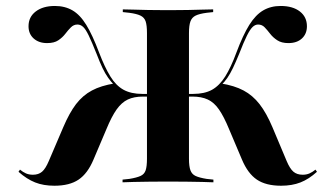

<svg xmlns="http://www.w3.org/2000/svg" viewBox="-20 -602 1108 634"><path d="M159.7 11.3Q123.4 11.3 96 0.4Q68.5 -10.5 41.1 -34.7L46 -41.9Q55.6 -33.9 65.7 -29.4Q75.8 -25 88.7 -25Q107.3 -25 119 -35.1Q130.6 -45.2 141.1 -70.2L188.7 -181.5Q208.9 -229 231 -258.1Q253.2 -287.1 283.5 -303.2Q313.7 -319.4 358.9 -326.6L358.1 -320.2Q346.8 -331.5 337.1 -345.2Q327.4 -358.9 318.5 -377.4Q309.7 -396 299.2 -423.4Q283.1 -463.7 273 -484.7Q262.9 -505.6 254.4 -513.3Q246 -521 235.5 -521Q223.4 -521 214.1 -511.7Q204.8 -502.4 195.6 -490.3Q186.3 -478.2 172.6 -469Q158.9 -459.7 135.5 -459.7Q108.1 -459.7 91.1 -475Q74.2 -490.3 74.2 -515.3Q74.2 -546 98 -564.1Q121.8 -582.3 161.3 -582.3Q194.4 -582.3 219.4 -567.7Q244.4 -553.2 264.9 -519.8Q285.5 -486.3 307.3 -428.2Q325.8 -379.8 344.4 -349.6Q362.9 -319.4 387.9 -305.6Q412.9 -291.9 450 -291.9H479V-283.1H452.4Q422.6 -283.1 402 -273.4Q381.5 -263.7 364.9 -240.3Q348.4 -216.9 331.5 -175.8L288.7 -75Q269.4 -29 239.5 -8.9Q209.7 11.3 159.7 11.3ZM908.1 11.3Q858.1 11.3 828.2 -8.9Q798.4 -29 779 -75L736.3 -175.8Q719.4 -216.9 703.2 -240.3Q687.1 -263.7 666.1 -273.4Q645.2 -283.1 615.3 -283.1H588.7V-291.9H617.7Q655.6 -291.9 680.2 -305.6Q704.8 -319.4 723.8 -349.6Q742.7 -379.8 760.5 -428.2Q782.3 -486.3 803.2 -519.8Q824.2 -553.2 849.2 -567.7Q874.2 -582.3 906.5 -582.3Q946.8 -582.3 970.2 -564.1Q993.5 -546 993.5 -515.3Q993.5 -490.3 977 -475Q960.5 -459.7 932.3 -459.7Q909.7 -459.7 895.6 -469Q881.5 -478.2 872.2 -490.3Q862.9 -502.4 854 -511.7Q845.2 -521 832.3 -521Q822.6 -521 814.1 -512.9Q805.6 -504.8 795.2 -483.9Q784.7 -462.9 769.4 -423.4Q758.1 -396 749.2 -377.4Q740.3 -358.9 731 -345.2Q721.8 -331.5 709.7 -320.2L708.9 -326.6Q754 -319.4 784.3 -303.2Q814.5 -287.1 837.1 -258.1Q859.7 -229 879.8 -181.5L926.6 -70.2Q937.1 -45.2 948.8 -35.1Q960.5 -25 979.8 -25Q991.9 -25 1002 -29.4Q1012.1 -33.9 1021.8 -41.9L1026.6 -34.7Q1000 -10.5 972.2 0.4Q944.4 11.3 908.1 11.3ZM524.2 -2.4Q495.2 -2.4 469 -2Q442.7 -1.6 421.4 -1.2Q400 -0.8 384.7 0V-8.9L407.3 -11.3Q431.5 -15.3 444 -21Q456.5 -26.6 460.9 -39.5Q465.3 -52.4 465.3 -78.2V-492.7Q465.3 -518.5 460.9 -531.5Q456.5 -544.4 444 -550.4Q431.5 -556.5 407.3 -559.7L385.5 -562.1V-571Q400.8 -571 422.2 -570.2Q443.5 -569.4 469.4 -569Q495.2 -568.5 524.2 -568.5H534.7H546Q575 -568.5 600.4 -569Q625.8 -569.4 647.6 -570.2Q669.4 -571 683.9 -571V-562.1L662.1 -559.7Q637.9 -556.5 625.8 -550.4Q613.7 -544.4 608.9 -531.5Q604 -518.5 604 -492.7V-78.2Q604 -52.4 608.9 -39.5Q613.7 -26.6 625.8 -21Q637.9 -15.3 662.1 -11.3L684.7 -8.9V0Q669.4 -0.8 648 -1.2Q626.6 -1.6 600.8 -2Q575 -2.4 546 -2.4H534.7Z"/></svg>

Font: Playfair 144pt SemiExpanded ExtraBold
Style: Regular
Weight: 800
Width: 6
Designer: Claus Eggers Sørensen
Foundry: Claus Eggers Sørensen
Version: Version 2.203